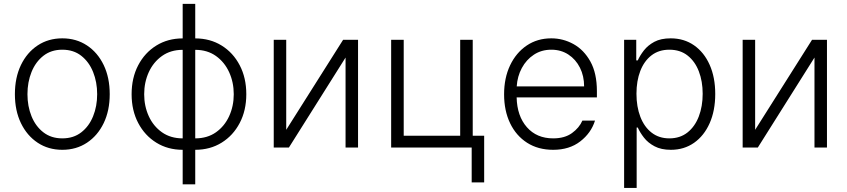

<svg xmlns="http://www.w3.org/2000/svg" viewBox="-20 -747 4290 972"><path d="M295.5 11.4Q224.8 11.4 170.6 -24.5Q116.5 -60.4 85.9 -123.8Q55.4 -187.1 55.4 -270.2Q55.4 -354 85.9 -417.6Q116.5 -481.2 170.6 -517Q224.8 -552.9 295.5 -552.9Q366.1 -552.9 420.3 -517Q474.4 -481.2 505 -417.6Q535.5 -354 535.5 -270.2Q535.5 -187.1 505 -123.8Q474.4 -60.4 420.3 -24.5Q366.1 11.4 295.5 11.4ZM295.5 -46.5Q352.3 -46.5 391.5 -77.1Q430.8 -107.6 451.3 -158.4Q471.9 -209.2 471.9 -270.2Q471.9 -331.3 451.3 -382.5Q430.8 -433.6 391.5 -464.5Q352.3 -495.4 295.5 -495.4Q239 -495.4 199.6 -464.5Q160.2 -433.6 139.6 -382.5Q119 -331.3 119 -270.2Q119 -209.2 139.6 -158.4Q160.2 -107.6 199.6 -77.1Q239 -46.5 295.5 -46.5Z M904.8 186.1V11.4Q829.9 11.4 771.5 -24.7Q713.1 -60.7 679.7 -124.3Q646.3 -187.9 646.3 -269.9Q646.3 -353 679.7 -416.7Q713.1 -480.5 771.5 -516.5Q829.9 -552.6 904.8 -552.6V-727.3H968.4V-552.6Q1043.7 -552.6 1101.9 -516.5Q1160.2 -480.5 1193.5 -416.7Q1226.9 -353 1226.9 -269.9Q1226.9 -187.9 1193.5 -124.3Q1160.2 -60.7 1101.9 -24.7Q1043.7 11.4 968.4 11.4V186.1ZM904.8 -46.5V-494.7Q843.8 -494.7 800.1 -463.6Q756.4 -432.5 733.1 -381.4Q709.9 -330.3 709.9 -269.9Q709.9 -209.9 733.1 -158.9Q756.4 -108 800.1 -77.2Q843.8 -46.5 904.8 -46.5ZM968.4 -46.5Q1029.5 -46.5 1073.2 -77.2Q1116.8 -108 1140.1 -158.9Q1163.4 -209.9 1163.4 -269.9Q1163.4 -330.3 1140.1 -381.4Q1116.8 -432.5 1073.2 -463.6Q1029.5 -494.7 968.4 -494.7Z M1429 -89.8 1717 -545.5H1792.6V0H1729.4V-455.6L1442.5 0H1365.8V-545.5H1429Z M2373.2 -545.5V-60H2431.1V176.5H2367.9V0H1960.2V-545.5H2023.8V-59.7H2309.7V-545.5Z M2780.5 11.4Q2704.2 11.4 2648.4 -24.3Q2592.7 -60 2562.3 -123.4Q2532 -186.8 2532 -269.5Q2532 -352.3 2562.3 -416.2Q2592.7 -480.1 2646.5 -516.5Q2700.3 -552.9 2771 -552.9Q2830.3 -552.9 2883 -524Q2935.7 -495 2968.8 -435.7Q3001.8 -376.4 3001.8 -285.2V-253.9H2595.5Q2597.7 -159.4 2647.4 -103Q2697.1 -46.5 2780.5 -46.5Q2838.8 -46.5 2875.7 -73.3Q2912.6 -100.1 2928.3 -136.4H2992.2Q2972.7 -73.9 2917.6 -31.2Q2862.6 11.4 2780.5 11.4ZM2595.9 -309.7H2937.1Q2937.1 -362.2 2916 -404.3Q2894.9 -446.4 2857.4 -470.9Q2820 -495.4 2771 -495.4Q2721.2 -495.4 2682.9 -470.2Q2644.5 -445 2621.8 -402.7Q2599.1 -360.4 2595.9 -309.7Z M3139.6 204.5V-545.5H3201V-441.4H3208.8Q3219.8 -465.9 3239.7 -491.7Q3259.6 -517.4 3292.4 -535.2Q3325.3 -552.9 3375.4 -552.9Q3442.8 -552.9 3493.6 -517.6Q3544.4 -482.2 3572.6 -418.9Q3600.9 -355.5 3600.9 -271.3Q3600.9 -186.8 3572.6 -123.2Q3544.4 -59.7 3493.8 -24.1Q3443.2 11.4 3376.4 11.4Q3327.1 11.4 3293.7 -6.4Q3260.3 -24.1 3240.1 -50.2Q3219.8 -76.3 3208.8 -101.2H3203.1V204.5ZM3202.1 -272.4Q3202.1 -206.7 3221.8 -155.5Q3241.5 -104.4 3278.8 -75.5Q3316.1 -46.5 3368.6 -46.5Q3422.9 -46.5 3460.6 -76.5Q3498.2 -106.5 3517.8 -157.7Q3537.3 -208.8 3537.3 -272.4Q3537.3 -335.2 3517.9 -385.7Q3498.6 -436.1 3461.1 -465.7Q3423.7 -495.4 3368.6 -495.4Q3315.3 -495.4 3278.2 -466.8Q3241.1 -438.2 3221.6 -388Q3202.1 -337.7 3202.1 -272.4Z M3802.9 -89.8 4090.9 -545.5H4166.5V0H4103.3V-455.6L3816.4 0H3739.7V-545.5H3802.9Z"/></svg>

Font: Inter Zeller Light
Style: Regular
Weight: 300
Designer: Rasmus Andersson; Joe Bland
Foundry: zeller
Version: Version 3.015;git-dec3a8cb1